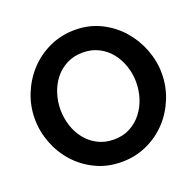

<svg xmlns="http://www.w3.org/2000/svg" viewBox="-126 -848 1008 986"><g transform="rotate(-20 378.0 -355.0)"><path d="M378 5Q300 5 236.5 -25.5Q173 -56 127.5 -106.5Q82 -157 57 -222Q32 -287 32 -355Q32 -426 58.5 -491Q85 -556 131.5 -606Q178 -656 242 -685.5Q306 -715 381 -715Q458 -715 521.5 -683.5Q585 -652 630 -601Q675 -550 700 -485Q725 -420 725 -353Q725 -282 699 -217.5Q673 -153 627 -103.5Q581 -54 517 -24.5Q453 5 378 5ZM172 -355Q172 -309 186 -266Q200 -223 226.5 -190Q253 -157 291.5 -137Q330 -117 379 -117Q429 -117 467.5 -137.5Q506 -158 532.5 -192Q559 -226 572.5 -268.5Q586 -311 586 -355Q586 -401 571.5 -444Q557 -487 530.5 -520Q504 -553 465.5 -572.5Q427 -592 379 -592Q329 -592 290 -571.5Q251 -551 225 -517.5Q199 -484 185.5 -441.5Q172 -399 172 -355Z"/></g></svg>

Font: Oxford Sans
Style: Bold
Weight: 700
Designer: Matt McInerney, Pablo Impallari, Rodrigo Fuenzalida
Foundry: Matt McInerney, Pablo Impallari, Rodrigo Fuenzalida
Version: Version 3.000g; ttfautohint (v1.5) -l 8 -r 28 -G 28 -x 14 -D